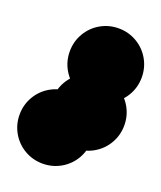

<svg xmlns="http://www.w3.org/2000/svg" viewBox="-166 -576 632 752"><g transform="rotate(20 150.0 -200.0)"><path d="M50 -350Q50 -391 70 -425.5Q90 -460 124.5 -480Q159 -500 200 -500Q241 -500 275.5 -480Q310 -460 330 -425.5Q350 -391 350 -350Q350 -309 330 -274.5Q310 -240 275.5 -220Q241 -200 200 -200Q159 -200 124.5 -220Q90 -240 70 -274.5Q50 -309 50 -350ZM50 -150Q50 -191 70 -225.5Q90 -260 124.5 -280Q159 -300 200 -300Q241 -300 275.5 -280Q310 -260 330 -225.5Q350 -191 350 -150Q350 -109 330 -74.5Q310 -40 275.5 -20Q241 0 200 0Q159 0 124.5 -20Q90 -40 70 -74.5Q50 -109 50 -150ZM-50 -50Q-50 -91 -30 -125.5Q-10 -160 24.5 -180Q59 -200 100 -200Q141 -200 175.5 -180Q210 -160 230 -125.5Q250 -91 250 -50Q250 -9 230 25.5Q210 60 175.5 80Q141 100 100 100Q59 100 24.5 80Q-10 60 -30 25.5Q-50 -9 -50 -50Z"/></g></svg>

Font: TINY 5x3
Style: Regular
Weight: 400
Designer: Jack Halten Fahnestock
Foundry: Velvetyne Type Foundry
Version: Version 1.002